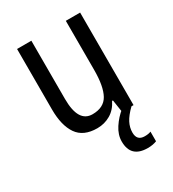

<svg xmlns="http://www.w3.org/2000/svg" viewBox="-183 -640 872 965"><g transform="rotate(-30 252.5 -157.0)"><path d="M434 -537V0H367L356 -72H351Q331 -31 296 -10.5Q261 10 219 10Q139 10 103.5 -41.5Q68 -93 68 -186V-537H151V-199Q151 -63 233 -63Q299 -63 325 -110Q351 -157 351 -253V-537ZM360 117Q360 164 405 164Q417 164 425.5 162.5Q434 161 441 158V214Q431 218 418 220.5Q405 223 389 223Q291 223 291 129Q291 90 315.5 52.5Q340 15 375 -13L422 0Q388 33 374 60.5Q360 88 360 117Z"/></g></svg>

Font: Noto Sans Ethiopic Cond
Style: Regular
Weight: 400
Width: 3
Designer: Monotype Design Team
Foundry: Monotype Imaging Inc.
Version: Version 2.102; ttfautohint (v1.8.4.7-5d5b)